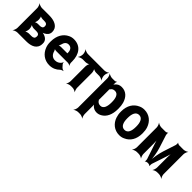

<svg xmlns="http://www.w3.org/2000/svg" viewBox="175 -1626 2927 2927"><g transform="rotate(45 1638.0 -162.5)"><path d="M477 -381C477 -406 472 -427 462 -446C428 -506 350 -528 267 -528H107C83 -528 46 -542 33 -554L31 -552C43 -539 57 -502 57 -478V-50C57 -26 43 11 31 24L33 26C46 14 83 0 107 0H296C403 0 500 -35 500 -151C504 -215 460 -250 406 -265C394 -269 377 -272 367 -271L368 -267C378 -268 396 -275 409 -281C447 -300 477 -332 477 -381ZM359 -165C359 -125 333 -113 296 -113H242C222 -113 185 -102 173 -89L175 -87C188 -99 199 -139 199 -163V-169C199 -193 188 -233 175 -245L173 -243C185 -230 222 -219 242 -219H296C334 -219 363 -205 359 -165ZM336 -362C336 -324 310 -314 273 -314H237C219 -314 187 -305 176 -294L179 -291C190 -302 199 -337 199 -358V-376C199 -394 191 -426 181 -436L178 -433C188 -423 217 -415 233 -415H267C308 -415 336 -406 336 -362Z M790 -538C758 -538 729 -531 703 -518C619 -479 562 -390 562 -265V-246C562 -211 568 -178 580 -147C615 -55 694 10 802 10C871 10 926 -16 967 -57C979 -69 1006 -80 1018 -79L1019 -83C1006 -84 979 -98 968 -111L937 -146C930 -154 926 -169 927 -177L923 -178C922 -170 914 -153 906 -146C883 -120 852 -104 811 -104C756 -104 720 -140 706 -192C703 -206 692 -226 684 -233L683 -229C691 -223 710 -218 724 -218H979C993 -218 1015 -209 1023 -202L1025 -204C1018 -212 1009 -234 1009 -248V-278C1009 -434 932 -538 790 -538ZM870 -326V-320C870 -317 870 -311 872 -310L874 -312C873 -314 867 -314 864 -314H728C714 -314 691 -308 683 -301L685 -297C693 -305 704 -328 708 -344C718 -389 743 -424 789 -424C841 -424 870 -387 870 -326Z M1504 -465V-478C1504 -502 1518 -539 1530 -552L1528 -554C1515 -542 1478 -528 1454 -528H1099C1075 -528 1038 -542 1025 -554L1023 -552C1035 -539 1049 -502 1049 -478V-465C1049 -441 1035 -404 1023 -391L1025 -389C1038 -401 1075 -415 1099 -415H1162C1182 -415 1219 -426 1231 -439L1229 -441C1216 -429 1205 -389 1205 -365V-50C1205 -26 1193 11 1183 24L1184 26C1195 14 1231 0 1255 0H1296C1320 0 1355 14 1366 26L1368 24C1358 11 1346 -26 1346 -50V-365C1346 -389 1335 -429 1322 -441L1320 -439C1332 -426 1368 -415 1388 -415H1454C1478 -415 1515 -401 1528 -389L1530 -391C1518 -404 1504 -441 1504 -465Z M1704 -500V-503C1702 -514 1707 -533 1713 -539L1711 -542C1705 -536 1687 -528 1675 -528H1620C1596 -528 1559 -542 1546 -554L1544 -552C1556 -539 1570 -502 1570 -478V153C1570 177 1556 214 1544 227L1546 229C1559 217 1596 203 1620 203H1661C1685 203 1720 217 1731 229L1733 227C1723 214 1711 177 1711 153V-24C1711 -37 1709 -54 1704 -62L1701 -60C1705 -52 1717 -38 1725 -30C1749 -6 1779 10 1821 10C1849 10 1875 3 1900 -11C1976 -52 2017 -141 2017 -259V-270C2017 -310 2013 -347 2004 -380C1979 -469 1921 -538 1820 -538C1775 -538 1745 -521 1721 -495C1713 -486 1700 -470 1697 -461L1700 -460C1704 -469 1705 -487 1704 -500ZM1790 -104C1753 -104 1729 -120 1715 -147C1714 -149 1708 -155 1707 -154L1710 -151C1711 -152 1711 -165 1711 -168V-360C1711 -363 1710 -377 1709 -378L1707 -375C1708 -374 1715 -382 1717 -384C1731 -409 1753 -423 1789 -423C1856 -423 1876 -349 1876 -270V-259C1876 -180 1857 -104 1790 -104Z M2075 -269V-259C2075 -220 2081 -185 2092 -152C2123 -58 2202 10 2310 10C2344 10 2375 3 2401 -11C2488 -49 2543 -134 2543 -259V-269C2543 -308 2538 -343 2527 -376C2495 -470 2417 -538 2309 -538C2275 -538 2245 -531 2219 -518C2131 -479 2075 -394 2075 -269ZM2402 -269V-259C2402 -176 2380 -104 2310 -104C2239 -104 2216 -175 2216 -259V-269C2216 -351 2239 -424 2309 -424C2379 -424 2402 -352 2402 -269Z M2880 -290 2814 -496C2811 -508 2809 -535 2814 -543L2811 -545C2807 -537 2785 -528 2773 -528H2682C2658 -528 2621 -542 2608 -554L2606 -552C2618 -539 2632 -502 2632 -478V-50C2632 -26 2618 11 2606 24L2608 26C2621 14 2658 0 2682 0H2724C2748 0 2784 14 2795 26L2797 24C2787 11 2774 -26 2774 -50V-160C2774 -229 2776 -320 2766 -371L2762 -370C2772 -319 2803 -235 2824 -170L2870 -32C2873 -20 2874 7 2869 15L2872 17C2876 9 2898 0 2909 0H2931C2942 0 2964 9 2968 17L2971 15C2967 7 2968 -20 2971 -32L3018 -173C3040 -240 3070 -325 3080 -378L3076 -379C3066 -326 3067 -233 3068 -162V-50C3068 -26 3056 11 3046 24L3048 26C3059 14 3094 0 3118 0H3159C3183 0 3220 14 3233 26L3235 24C3223 11 3209 -26 3209 -50V-478C3209 -502 3223 -539 3235 -552L3233 -554C3220 -542 3183 -528 3159 -528H3066C3055 -528 3033 -537 3029 -545L3026 -543C3031 -535 3030 -508 3027 -496L2960 -290C2935 -213 2918 -106 2918 -44H2922C2922 -106 2905 -213 2880 -290Z"/></g></svg>

Font: Asimov
Style: EdgeNar
Weight: 500
Designer: Google
Version: Version 2.000980: 2014